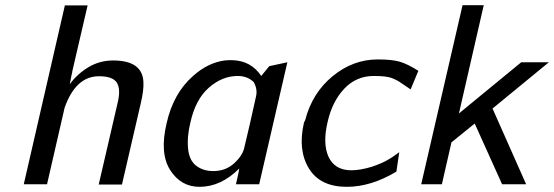

<svg xmlns="http://www.w3.org/2000/svg" viewBox="-20 -713 2144 743"><path d="M72 0 231 -692H319L260 -438Q260 -434 257 -423L250 -387Q278 -426 321.5 -452.5Q365 -479 418 -479Q531 -479 535 -396Q537 -364 524 -310L452 1H362L435 -314Q448 -367 432.5 -392.5Q417 -418 363 -418Q273 -418 230 -296L162 0Z M625 -237Q651 -352 727 -419Q784 -470 849 -479Q871 -481 882 -480Q952 -477 991 -419L1022 -457L1092 -472L983 0H893L901 -35L903 -45L906 -61Q835 10 752 10Q680 10 638.5 -55Q597 -120 625 -237ZM717 -240Q703 -183 708 -136Q713 -91 740 -71Q767 -51 805 -51Q853 -51 885.5 -80.5Q918 -110 925 -140Q947 -231 971 -341Q977 -368 962 -395Q938 -419 900 -419Q840 -419 788.5 -374Q737 -329 717 -240Z M1156 -237Q1156 -239 1161 -248Q1188 -353 1267 -418Q1346 -483 1442 -483Q1496 -483 1526 -474.5Q1556 -466 1599 -439L1569 -367Q1561 -372 1545.5 -383Q1530 -394 1522.5 -398.5Q1515 -403 1501 -409Q1487 -415 1469 -417Q1451 -419 1426 -419Q1359 -419 1312.5 -370Q1266 -321 1248 -242Q1228 -159 1251 -107Q1275 -54 1340 -54Q1374 -54 1420 -68Q1431 -72 1440.5 -75.5Q1450 -79 1458.5 -83Q1467 -87 1472 -89.5Q1477 -92 1486 -97.5Q1495 -103 1497.5 -104.5Q1500 -106 1511 -114Q1522 -122 1525 -124L1514 -49Q1416 10 1322 10Q1219 10 1175.5 -61Q1132 -132 1156 -237Z M1610 0 1770 -693H1852L1756 -274L1997 -472H2104L1886 -293L2016 0H1923L1817 -235L1727 -162L1690 0Z"/></svg>

Font: Coval
Style: Book Italic
Weight: 350
Foundry: Context Ltd
Version: Version 001.000